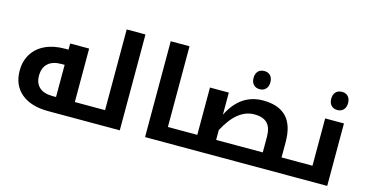

<svg xmlns="http://www.w3.org/2000/svg" viewBox="-78 -1115 2808 1470"><g transform="rotate(15 1326.5 -380.0)"><path d="M660.2 -120.1Q665 -120.1 665 -116.2V-4.9Q665 0 660.2 0H356.9Q218.3 0 141.6 -64.7Q64.9 -129.4 64.9 -245.1Q64.9 -318.8 100.1 -376Q135.3 -433.1 200.9 -464.1Q266.6 -495.1 356.9 -495.1H384.8V-543.9H535.2V-120.1ZM386.2 -120.1V-375H359.9Q291.5 -375 254.6 -341.3Q217.8 -307.6 217.8 -244.1Q217.8 -184.6 253.9 -152.3Q290 -120.1 357.9 -120.1Z M649.9 0Q645 0 645 -4.9V-116.2Q645 -120.1 649.9 -120.1H774.9V-759.8H923.8V0Z M1397.9 -120.1Q1402.8 -120.1 1402.8 -116.2V-4.9Q1402.8 0 1397.9 0H1124V-759.8H1272.9V-120.1Z M1388.2 0Q1383.3 0 1383.3 -4.9V-116.2Q1383.3 -120.1 1388.2 -120.1H1505.9V-495.1H1655.3V-319.8Q1746.6 -504.9 1926.3 -504.9Q2048.8 -504.9 2111.3 -440.2Q2173.8 -375.5 2173.8 -240.2V-120.1H2304.2Q2309.1 -120.1 2309.1 -116.2V-4.9Q2309.1 0 2304.2 0ZM2024.9 -120.1V-243.2Q2024.9 -315.9 1991.5 -350.3Q1958 -384.8 1888.2 -384.8Q1753.4 -384.8 1655.3 -198.2V-120.1ZM1876.5 -581.1Q1845.2 -581.1 1827.1 -600.3Q1809.1 -619.6 1809.1 -652.8Q1809.1 -686.5 1826.9 -705.8Q1844.7 -725.1 1876.5 -725.1Q1906.7 -725.1 1924.6 -706.1Q1942.4 -687 1942.4 -652.8Q1942.4 -619.6 1924.1 -600.3Q1905.8 -581.1 1876.5 -581.1Z M2293.9 0Q2289.1 0 2289.1 -4.9V-116.2Q2289.1 -120.1 2293.9 -120.1H2418.9V-495.1H2567.9V0ZM2492.2 -581.1Q2460.9 -581.1 2442.9 -600.3Q2424.8 -619.6 2424.8 -652.8Q2424.8 -686.5 2442.6 -705.8Q2460.4 -725.1 2492.2 -725.1Q2522.5 -725.1 2540.3 -706.1Q2558.1 -687 2558.1 -652.8Q2558.1 -619.6 2539.8 -600.3Q2521.5 -581.1 2492.2 -581.1Z"/></g></svg>

Font: DroidArabicKufi-Bold
Style: Bold
Weight: 700
Designer: Pascal Zoghbi
Foundry: Ascender Corporation
Version: Version 1.00